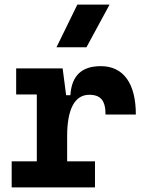

<svg xmlns="http://www.w3.org/2000/svg" viewBox="-20 -815 626 835"><path d="M272 -222.7C272 -337.9 303.7 -402.8 368.2 -402.8C417.5 -402.8 439 -377.9 439 -316.9H570.8C570.8 -452.6 516.6 -527.3 418.5 -527.3C335 -527.3 291.5 -485.8 286.1 -400.9H267.6L252.4 -517.6H50.3V-404.3H140.1V-113.3H30.8V0H393.1V-113.3H272ZM225.6 -609.4H356L456.5 -794.9H316.4Z"/></svg>

Font: Cascadia Mono NF
Style: Bold
Weight: 700
Monospace: yes
Designer: Aaron Bell
Foundry: Saja Typeworks
Version: Version 2404.023